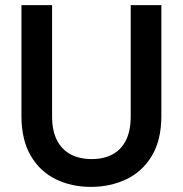

<svg xmlns="http://www.w3.org/2000/svg" viewBox="-20 -720 716 752"><path d="M336 12Q260 12 198.5 -18Q137 -48 100.5 -110Q64 -172 64 -266V-700H184V-265Q184 -208 203 -171Q222 -134 256.5 -115.5Q291 -97 339 -97Q387 -97 421 -115.5Q455 -134 473.5 -171Q492 -208 492 -265V-700H612V-266Q612 -172 575 -110Q538 -48 475 -18Q412 12 336 12Z"/></svg>

Font: DM Sans 24pt SemiBold
Style: Regular
Weight: 600
Designer: Colophon Foundry, Jonny Pinhorn
Foundry: Colophon Foundry
Version: Version 4.004;gftools[0.9.30]